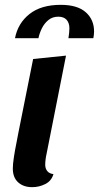

<svg xmlns="http://www.w3.org/2000/svg" viewBox="-20 -754 409 794"><path d="M113 20Q77 20 55 0Q33 -20 33 -57Q33 -75 37.5 -104.5Q42 -134 48 -163Q54 -192 57 -210L117 -510L253 -524L172 -115Q170 -107 168.5 -94.5Q167 -82 167 -73Q167 -57 175.5 -46.5Q184 -36 201 -34Q193 -6 167.5 7Q142 20 113 20ZM42 -596Q54 -658 102 -696Q150 -734 231 -734Q300 -734 334.5 -703.5Q369 -673 369 -624Q369 -611 366 -596H263Q267 -621 267 -637Q267 -659 255.5 -672Q244 -685 221 -685Q197 -685 180 -671Q163 -657 153 -636.5Q143 -616 139 -596Z"/></svg>

Font: Sansita Swashed Medium
Style: Regular
Weight: 500
Designer: Pablo Cosgaya
Foundry: Omnibus-Type
Version: Version 1.003; ttfautohint (v1.8.3)